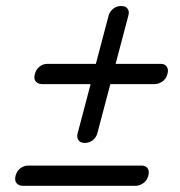

<svg xmlns="http://www.w3.org/2000/svg" viewBox="-20 -662 583 622"><path d="M254.5 -199Q240 -199 234 -208.2Q228 -217.5 231.5 -230L273.5 -389.5H117.5Q103 -389.5 95.8 -398Q88.5 -406.5 93 -422.5Q97 -437.5 108.2 -446.2Q119.5 -455 132 -455H290.5L332 -612Q335.5 -624.5 346.5 -633.5Q357.5 -642.5 372 -642.5Q387.5 -642.5 393.5 -633.5Q399.5 -624.5 396 -612L354.5 -455H502Q514 -455 520.2 -446.2Q526.5 -437.5 522.5 -422.5Q518.5 -406.5 506 -398Q493.5 -389.5 480.5 -389.5H337.5L295 -229Q291.5 -217 280.8 -208Q270 -199 254.5 -199ZM30.5 -93Q34.5 -108 46 -116.8Q57.5 -125.5 70 -125.5H439.5Q452 -125.5 458.2 -116.8Q464.5 -108 460.5 -93Q456.5 -77 444 -68.5Q431.5 -60 418.5 -60H55Q41 -60 33.8 -68.5Q26.5 -77 30.5 -93Z"/></svg>

Font: Fraunces 72pt S100
Style: Italic
Weight: 400
Italic angle: -16°
Version: Version 1.000; ttfautohint (v1.8.3)